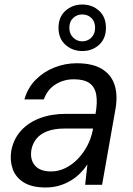

<svg xmlns="http://www.w3.org/2000/svg" viewBox="-20 -818 589 850"><path d="M182 12Q121 12 85 -10.5Q49 -33 36 -70.5Q23 -108 30 -151Q40 -203 73 -239.5Q106 -276 157 -295Q208 -314 272 -314H403Q412 -365 406 -399Q400 -433 376 -450Q352 -467 307 -467Q262 -467 226 -444.5Q190 -422 174 -378H88Q103 -430 138.5 -465.5Q174 -501 221.5 -519.5Q269 -538 319 -538Q390 -538 431.5 -512.5Q473 -487 487.5 -441.5Q502 -396 491 -334L432 0H357L367 -90Q353 -69 334.5 -50.5Q316 -32 292.5 -18Q269 -4 241.5 4Q214 12 182 12ZM206 -59Q239 -59 269.5 -74Q300 -89 324.5 -114.5Q349 -140 366 -172Q383 -204 390 -239L392 -249H268Q221 -249 189.5 -237Q158 -225 141 -203.5Q124 -182 119 -155Q112 -112 134.5 -85.5Q157 -59 206 -59ZM344 -592Q301 -592 270 -619.5Q239 -647 239 -695Q239 -743 270 -770.5Q301 -798 344 -798Q388 -798 418.5 -770.5Q449 -743 449 -695Q449 -647 418.5 -619.5Q388 -592 344 -592ZM344 -635Q368 -635 384.5 -651.5Q401 -668 401 -695Q401 -723 384.5 -738.5Q368 -754 344 -754Q321 -754 304 -738.5Q287 -723 287 -695Q287 -668 304 -651.5Q321 -635 344 -635Z"/></svg>

Font: DM Sans 9pt
Style: Italic
Weight: 400
Italic angle: -10°
Designer: Colophon Foundry, Jonny Pinhorn
Foundry: Colophon Foundry
Version: Version 4.004